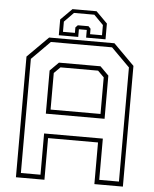

<svg xmlns="http://www.w3.org/2000/svg" viewBox="-57 -898 759 946"><g transform="rotate(5 322.0 -425.0)"><path d="M57.5 0V-597L160.5 -700H483.5L586.5 -597V0H445.5V-206H198.5V0ZM80 -23H177V-227H467.5V-23H565V-587.5L473.5 -679H171L80 -587.5ZM198.5 -347H445.5V-528L415 -558.5H229L198.5 -528ZM177 -325V-538.5L219.5 -581H425L467.5 -538.5V-325ZM382 -849.5 438 -793.5V-715.5H342V-753.5H303V-715.5H207V-793.5L263 -849.5ZM372.5 -831.5H272L226 -784.5V-734H285V-761L296 -772.5H349L360 -761V-734H419V-784.5Z"/></g></svg>

Font: Tourney ExtraLight
Style: Regular
Weight: 250
Designer: Tyler Finck
Foundry: Etcetera Type Co
Version: Version 1.015